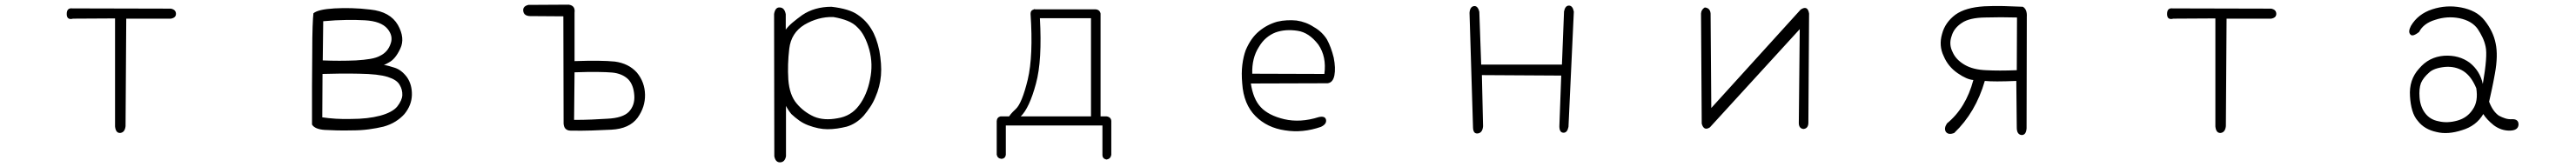

<svg xmlns="http://www.w3.org/2000/svg" viewBox="-20 -567 11040 716"><path d="M518 -26Q515 1 495 3Q476 4 473 -25V-488L293 -487Q266 -480 266 -507Q266 -534 290 -531L712 -530Q733 -526 734 -509Q735 -491 712 -487H521Z M1489 -8Q1451 -7 1421.5 -8Q1392 -9 1371 -10Q1329 -13 1317 -33Q1317 -122 1317 -199Q1317 -276 1318 -343Q1318 -410 1319.5 -451.5Q1321 -493 1323 -510Q1343 -527 1413 -531Q1448 -533 1486.5 -532Q1525 -531 1567 -526Q1652 -517 1685 -460Q1717 -403 1695 -358Q1674 -313 1646 -299Q1631 -290 1625 -289Q1642 -286 1670 -277Q1700 -268 1724 -236Q1746 -204 1745 -160Q1744 -116 1713 -78Q1697 -60 1674.5 -46Q1652 -32 1623 -24Q1594 -17 1560.5 -12.5Q1527 -8 1489 -8ZM1363 -308Q1435 -305 1505 -308Q1540 -310 1566.5 -314.5Q1593 -319 1609 -328Q1642 -344 1654 -380Q1666 -413 1640 -444Q1613 -476 1544 -480Q1510 -482 1465 -481.5Q1420 -481 1365 -476ZM1361 -64Q1387 -60 1418.5 -58Q1450 -56 1485 -57Q1556 -57 1609 -71Q1635 -78 1653.5 -88Q1672 -98 1682 -110Q1703 -137 1704 -159Q1705 -183 1692 -204Q1680 -225 1642 -237Q1601 -250 1519 -251Q1476 -252 1436.5 -251.5Q1397 -251 1362 -250Z M2417 -547Q2446 -543 2442 -513V-305Q2500 -307 2543 -306.5Q2586 -306 2615 -303Q2674 -295 2709 -256Q2743 -215 2744 -161Q2745 -108 2712 -62Q2677 -15 2600 -11Q2560 -9 2515.5 -7.5Q2471 -6 2424 -7Q2397 -8 2395 -37L2394 -497L2251 -498Q2224 -499 2222 -521Q2220 -540 2244 -546ZM2582 -58Q2649 -61 2675 -88Q2701 -116 2698 -158Q2695 -203 2672 -227Q2646 -252 2603 -256Q2580 -258 2540 -258.5Q2500 -259 2442 -257L2440 -53Q2481 -53 2516 -54.5Q2551 -56 2582 -58Z M3347 -440Q3359 -456 3377 -471Q3395 -486 3417 -502Q3470 -538 3543 -538Q3620 -529 3655 -504Q3692 -479 3714 -442Q3736 -407 3748 -350Q3753 -322 3755 -295Q3757 -268 3755 -244Q3751 -195 3731 -150Q3722 -128 3709 -108.5Q3696 -89 3681 -71Q3649 -36 3608 -24Q3588 -19 3567.5 -16Q3547 -13 3526 -13Q3488 -13 3443 -30Q3422 -38 3404.5 -50.5Q3387 -63 3371 -78Q3357 -95 3348 -113V103Q3343 129 3322 129Q3303 129 3298 103L3297 -507Q3302 -537 3322 -535Q3342 -534 3347 -506ZM3551 -494Q3518 -495 3487 -486.5Q3456 -478 3427 -461Q3370 -426 3362 -358Q3358 -324 3357 -291.5Q3356 -259 3358 -226Q3363 -159 3394 -123Q3409 -105 3427.5 -91Q3446 -77 3468 -67Q3511 -49 3569 -60Q3627 -69 3661 -115Q3695 -160 3708 -226Q3722 -291 3705 -354Q3696 -386 3683.5 -410Q3671 -434 3654 -450Q3638 -467 3612 -477.5Q3586 -488 3551 -494Z M4304 -68Q4305 -70 4311.5 -78Q4318 -86 4332 -99Q4359 -123 4384 -226Q4408 -327 4396 -508Q4396 -523 4409 -526Q4410 -529 4417 -527H4674Q4692 -526 4696 -509V-68H4722Q4741 -65 4742 -48V97Q4739 114 4722 117Q4704 114 4704 97V-29H4290V96Q4288 113 4271 114Q4254 112 4251 96V-48Q4252 -64 4267 -68ZM4436 -489Q4441 -400 4437 -329.5Q4433 -259 4419 -208Q4391 -104 4354 -68H4655V-489Z M5340 -209Q5345 -176 5355.5 -150.5Q5366 -125 5383 -107Q5399 -90 5424 -77Q5449 -64 5483 -56Q5552 -40 5631 -65Q5658 -71 5662 -54Q5666 -35 5640 -23Q5562 4 5487 -8Q5410 -19 5360 -69Q5309 -120 5303 -209Q5299 -254 5303.5 -289.5Q5308 -325 5318 -352Q5329 -378 5343 -398Q5357 -418 5375 -433Q5410 -462 5453 -474Q5474 -479 5495.5 -480Q5517 -481 5536 -479Q5577 -473 5610 -451Q5628 -441 5642 -427.5Q5656 -414 5666 -398Q5684 -365 5695 -320Q5704 -275 5698 -244Q5692 -213 5669 -210ZM5655 -250Q5665 -324 5629 -376Q5589 -428 5540 -435Q5488 -443 5446 -428Q5425 -420 5406.5 -404.5Q5388 -389 5374 -365Q5344 -318 5346 -251Z M6701 -23Q6696 2 6680 2Q6662 2 6662 -26L6670 -243L6330 -245L6335 -26Q6333 2 6313 5Q6293 8 6292 -20L6277 -512Q6279 -539 6297 -541Q6313 -542 6319 -516L6327 -290H6673L6682 -518Q6687 -543 6703 -543Q6719 -543 6724 -517Z M7285 -535Q7308 -533 7310 -509L7313 -104L7696 -526Q7726 -546 7732 -509L7729 -39Q7728 -16 7708 -14Q7689 -16 7688 -38L7692 -442L7307 -21Q7281 -4 7272 -37L7269 -509Q7270 -526 7285 -535Z M8648 -538Q8667 -527 8665 -495L8664 -17Q8662 12 8643 12Q8622 10 8622 -20L8620 -220Q8524 -216 8485 -220Q8446 -85 8354 3Q8329 13 8318 -2Q8309 -17 8323 -38Q8404 -104 8436 -224Q8408 -226 8369 -253Q8328 -281 8309 -326Q8287 -371 8302 -422Q8315 -471 8359 -504Q8402 -535 8483 -540Q8524 -542 8565.5 -541Q8607 -540 8648 -538ZM8623 -492Q8554 -494 8486 -492Q8419 -491 8387 -469Q8353 -447 8343 -413Q8330 -377 8347 -344Q8361 -311 8399 -289Q8435 -268 8491 -266Q8545 -263 8622 -266Z M9518 -26Q9515 1 9495 3Q9476 4 9473 -25V-488L9293 -487Q9266 -480 9266 -507Q9266 -534 9290 -531L9712 -530Q9733 -526 9734 -509Q9735 -491 9712 -487H9521Z M10311 -456Q10341 -507 10402 -527Q10463 -547 10526 -535Q10558 -529 10583.5 -515.5Q10609 -502 10627 -479Q10664 -432 10674 -381Q10685 -329 10671 -252Q10664 -213 10657.5 -183Q10651 -153 10646 -131Q10662 -89 10688 -71Q10701 -64 10715 -59.5Q10729 -55 10744 -56Q10773 -57 10772 -32Q10770 -7 10733 -7Q10697 -7 10666 -30Q10636 -54 10621 -78Q10591 -27 10530 -9Q10469 11 10421 -1Q10369 -12 10341 -48Q10325 -66 10317 -93Q10309 -120 10307 -154Q10302 -225 10346 -273Q10388 -323 10453 -328Q10485 -330 10512.5 -322.5Q10540 -315 10563 -298Q10607 -263 10619 -207Q10640 -328 10631 -367Q10627 -387 10618 -406Q10609 -425 10597 -443Q10572 -478 10518 -489Q10466 -499 10415 -482Q10365 -467 10346 -430Q10317 -407 10308 -420Q10298 -431 10311 -456ZM10591 -189Q10580 -215 10566.5 -233Q10553 -251 10536 -262Q10501 -284 10456 -280Q10408 -275 10388 -255Q10364 -234 10354 -211Q10345 -186 10348 -149Q10351 -110 10371 -83Q10392 -54 10430 -47Q10467 -38 10510 -50Q10553 -62 10576 -98Q10600 -132 10591 -189Z"/></svg>

Font: Yomogi
Style: Regular
Weight: 400
Designer: satsuyako
Foundry: satsuyako
Version: Version 3.100